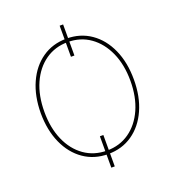

<svg xmlns="http://www.w3.org/2000/svg" viewBox="-160 -950 1062 1168"><g transform="rotate(-20 370.5 -365.5)"><path d="M381.8 -109.4V93.8H359.4V-109.4ZM381.8 -825.2V-624H359.4V-825.2ZM671.9 -363.3Q671.9 -252.4 634 -168.2Q596.2 -84 528.3 -37.1Q460.4 9.8 371.1 9.8Q281.2 9.8 213.4 -37.4Q145.5 -84.5 107.7 -168.7Q69.8 -252.9 69.3 -363.3Q69.8 -474.6 107.7 -558.8Q145.5 -643.1 213.4 -690.2Q281.2 -737.3 371.1 -737.3Q460.4 -737.3 528.3 -690.2Q596.2 -643.1 634 -558.8Q671.9 -474.6 671.9 -363.3ZM649.4 -363.3Q649.4 -467.8 614 -546.9Q578.6 -626 516.1 -670.4Q453.6 -714.8 371.1 -714.8Q288.6 -714.8 225.8 -670.7Q163.1 -626.5 127.9 -547.6Q92.8 -468.8 92.8 -363.3Q92.8 -259.8 127.4 -180.7Q162.1 -101.6 224.9 -57.1Q287.6 -12.7 371.1 -12.7Q453.6 -12.7 516.4 -56.9Q579.1 -101.1 614.3 -180.2Q649.4 -259.3 649.4 -363.3Z"/></g></svg>

Font: Inter Tight Thin
Style: Regular
Weight: 250
Designer: Rasmus Andersson
Foundry: rsms
Version: Version 3.004